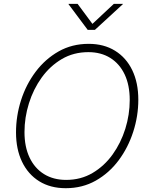

<svg xmlns="http://www.w3.org/2000/svg" viewBox="-20 -965 767 995"><path d="M320.8 10.3Q241.2 10.3 183.3 -25.6Q125.5 -61.5 94.2 -126.7Q63 -191.9 63 -278.8Q63 -364.3 89.1 -445.8Q115.2 -527.3 164.8 -593.3Q214.4 -659.2 283.7 -698.5Q353 -737.8 439.5 -737.8Q518.6 -737.8 576.4 -701.9Q634.3 -666 665.5 -601.1Q696.8 -536.1 696.8 -448.2Q696.8 -363.8 670.4 -282Q644 -200.2 595 -134.3Q545.9 -68.4 476.6 -29.1Q407.2 10.3 320.8 10.3ZM322.8 -32.7Q398.9 -32.7 459.7 -68.6Q520.5 -104.5 563.5 -164.3Q606.4 -224.1 629.4 -297.6Q652.3 -371.1 652.3 -446.8Q652.3 -523.9 626 -579.3Q599.6 -634.8 551.5 -664.8Q503.4 -694.8 438 -694.8Q361.3 -694.8 300.3 -658.9Q239.3 -623 196 -563Q152.8 -502.9 129.9 -429.4Q106.9 -356 106.9 -280.3Q106.9 -204.1 133.3 -148.4Q159.7 -92.8 208.3 -62.7Q256.8 -32.7 322.8 -32.7ZM382.3 -944.8 459 -841.3 569.8 -944.8H617.2L616.7 -943.4L471.7 -810.1H434.6L335 -943.4L335.4 -944.8Z"/></svg>

Font: Inter 24pt ExtraLight
Style: Italic
Weight: 250
Italic angle: -9.3988°
Version: Version 4.001;git-66647c0bb